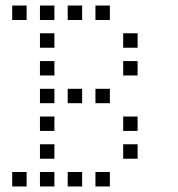

<svg xmlns="http://www.w3.org/2000/svg" viewBox="-20 -696 640 692"><path d="M25 -676Q24 -676 24 -676Q24 -676 24 -675V-625Q24 -624 24 -624Q24 -624 25 -624H75Q76 -624 76 -624Q76 -624 76 -625V-675Q76 -676 76 -676Q76 -676 75 -676ZM125 -676Q124 -676 124 -676Q124 -676 124 -675V-625Q124 -624 124 -624Q124 -624 125 -624H175Q176 -624 176 -624Q176 -624 176 -625V-675Q176 -676 176 -676Q176 -676 175 -676ZM225 -676Q224 -676 224 -676Q224 -676 224 -675V-625Q224 -624 224 -624Q224 -624 225 -624H275Q276 -624 276 -624Q276 -624 276 -625V-675Q276 -676 276 -676Q276 -676 275 -676ZM325 -676Q324 -676 324 -676Q324 -676 324 -675V-625Q324 -624 324 -624Q324 -624 325 -624H375Q376 -624 376 -624Q376 -624 376 -625V-675Q376 -676 376 -676Q376 -676 375 -676ZM125 -576Q124 -576 124 -576Q124 -576 124 -575V-525Q124 -524 124 -524Q124 -524 125 -524H175Q176 -524 176 -524Q176 -524 176 -525V-575Q176 -576 176 -576Q176 -576 175 -576ZM425 -576Q424 -576 424 -576Q424 -576 424 -575V-525Q424 -524 424 -524Q424 -524 425 -524H475Q476 -524 476 -524Q476 -524 476 -525V-575Q476 -576 476 -576Q476 -576 475 -576ZM125 -476Q124 -476 124 -476Q124 -476 124 -475V-425Q124 -424 124 -424Q124 -424 125 -424H175Q176 -424 176 -424Q176 -424 176 -425V-475Q176 -476 176 -476Q176 -476 175 -476ZM425 -476Q424 -476 424 -476Q424 -476 424 -475V-425Q424 -424 424 -424Q424 -424 425 -424H475Q476 -424 476 -424Q476 -424 476 -425V-475Q476 -476 476 -476Q476 -476 475 -476ZM125 -376Q124 -376 124 -376Q124 -376 124 -375V-325Q124 -324 124 -324Q124 -324 125 -324H175Q176 -324 176 -324Q176 -324 176 -325V-375Q176 -376 176 -376Q176 -376 175 -376ZM225 -376Q224 -376 224 -376Q224 -376 224 -375V-325Q224 -324 224 -324Q224 -324 225 -324H275Q276 -324 276 -324Q276 -324 276 -325V-375Q276 -376 276 -376Q276 -376 275 -376ZM325 -376Q324 -376 324 -376Q324 -376 324 -375V-325Q324 -324 324 -324Q324 -324 325 -324H375Q376 -324 376 -324Q376 -324 376 -325V-375Q376 -376 376 -376Q376 -376 375 -376ZM125 -276Q124 -276 124 -276Q124 -276 124 -275V-225Q124 -224 124 -224Q124 -224 125 -224H175Q176 -224 176 -224Q176 -224 176 -225V-275Q176 -276 176 -276Q176 -276 175 -276ZM425 -276Q424 -276 424 -276Q424 -276 424 -275V-225Q424 -224 424 -224Q424 -224 425 -224H475Q476 -224 476 -224Q476 -224 476 -225V-275Q476 -276 476 -276Q476 -276 475 -276ZM125 -176Q124 -176 124 -176Q124 -176 124 -175V-125Q124 -124 124 -124Q124 -124 125 -124H175Q176 -124 176 -124Q176 -124 176 -125V-175Q176 -176 176 -176Q176 -176 175 -176ZM425 -176Q424 -176 424 -176Q424 -176 424 -175V-125Q424 -124 424 -124Q424 -124 425 -124H475Q476 -124 476 -124Q476 -124 476 -125V-175Q476 -176 476 -176Q476 -176 475 -176ZM25 -76Q24 -76 24 -76Q24 -76 24 -75V-25Q24 -24 24 -24Q24 -24 25 -24H75Q76 -24 76 -24Q76 -24 76 -25V-75Q76 -76 76 -76Q76 -76 75 -76ZM125 -76Q124 -76 124 -76Q124 -76 124 -75V-25Q124 -24 124 -24Q124 -24 125 -24H175Q176 -24 176 -24Q176 -24 176 -25V-75Q176 -76 176 -76Q176 -76 175 -76ZM225 -76Q224 -76 224 -76Q224 -76 224 -75V-25Q224 -24 224 -24Q224 -24 225 -24H275Q276 -24 276 -24Q276 -24 276 -25V-75Q276 -76 276 -76Q276 -76 275 -76ZM325 -76Q324 -76 324 -76Q324 -76 324 -75V-25Q324 -24 324 -24Q324 -24 325 -24H375Q376 -24 376 -24Q376 -24 376 -25V-75Q376 -76 376 -76Q376 -76 375 -76Z"/></svg>

Font: Doto
Style: Regular
Weight: 400
Monospace: yes
Version: Version 1.000